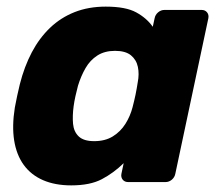

<svg xmlns="http://www.w3.org/2000/svg" viewBox="-20 -550 666 580"><path d="M195.1 10Q146.5 10 110.2 -5.7Q73.9 -21.4 51.8 -51.7Q29.8 -82 22.8 -125.6Q15.9 -169.3 24.8 -225.1Q28.6 -245.1 31.9 -260.6Q35.3 -276.1 39.9 -295.5Q53.4 -348.9 76.1 -392Q98.9 -435.1 131.1 -465.9Q163.2 -496.7 205.4 -513.4Q247.5 -530 299.4 -530Q359.8 -530 391.5 -512.6Q423.3 -495.2 441.5 -469.1L447.1 -494.9Q449.1 -505.5 457.7 -512.8Q466.3 -520 476.9 -520H588.9Q599.5 -520 605.4 -512.8Q611.4 -505.5 609.4 -494.9L509.6 -25.1Q507.6 -14.5 499.1 -7.2Q490.5 0 479.9 0H367.3Q356.6 0 350.7 -7.2Q344.8 -14.5 346.8 -25.1L353.6 -57.1Q323.3 -27.5 287.8 -8.8Q252.4 10 195.1 10ZM264.5 -123.6Q297.7 -123.6 321 -138.1Q344.3 -152.6 358.9 -175.9Q373.5 -199.2 380.4 -225.9Q385.6 -245.9 389.4 -263.9Q393.1 -282 396.1 -301.4Q401 -326.4 396.5 -347.9Q392 -369.4 375.6 -382.9Q359.1 -396.4 327.5 -396.4Q296 -396.4 274.1 -382.3Q252.1 -368.1 238.4 -344.3Q224.6 -320.4 215.6 -291.1Q211.6 -276.1 208 -260Q204.4 -243.9 202.4 -228.9Q198.5 -199.6 200.7 -175.7Q203 -151.9 218 -137.7Q233 -123.6 264.5 -123.6Z"/></svg>

Font: Rubik Light
Style: Italic
Weight: 300
Italic angle: -12°
Designer: Hubert and Fischer
Foundry: Hubert and Fischer
Version: Version 2.300;gftools[0.9.30]